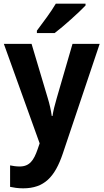

<svg xmlns="http://www.w3.org/2000/svg" viewBox="-20 -786 564 1046"><path d="M446 -756V-766H284C258 -721 213 -662 181 -619V-606H278C328 -644 411 -719 446 -756ZM1 -547 196 -5 185 27C164 88 141 121 87 121C68 121 49 118 35 115V232C54 236 77 240 106 240C221 240 279 178 322 51L523 -547H375L289 -251C279 -217 270 -182 266 -154H262C258 -184 250 -220 240 -252L152 -547Z"/></svg>

Font: Noto Sans Georgian SemiCondensed Bold
Style: Regular
Weight: 700
Width: 4
Designer: Monotype Design Team, Akaki Razmadze
Foundry: Google LLC
Version: Version 2.005